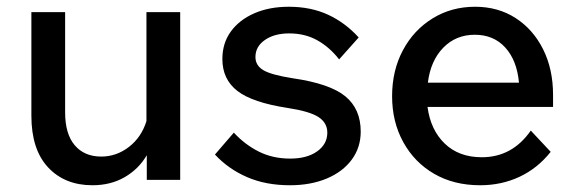

<svg xmlns="http://www.w3.org/2000/svg" viewBox="-20 -533 1710 569"><path d="M514 0H415V-73Q391 -32 349.5 -8Q308 16 254 16Q172 16 122.5 -37Q73 -90 73 -190V-497H173V-200Q173 -136 201.5 -102.5Q230 -69 280 -69Q325 -69 362 -97.5Q399 -126 414 -174V-497H514Z M617 -75 673 -140Q705 -105 746.5 -84Q788 -63 840 -63Q890 -63 920 -84.5Q950 -106 950 -140Q950 -169 924 -186Q898 -203 833 -213Q728 -229 683.5 -263.5Q639 -298 639 -358Q639 -405 664 -439.5Q689 -474 733.5 -493.5Q778 -513 836 -513Q901 -513 952 -489.5Q1003 -466 1043 -422L985 -357Q957 -393 920.5 -413.5Q884 -434 837 -434Q793 -434 765 -414.5Q737 -395 737 -364Q737 -339 760.5 -325Q784 -311 848 -301Q958 -285 1003.5 -247.5Q1049 -210 1049 -143Q1049 -96 1022.5 -60Q996 -24 948.5 -4Q901 16 839 16Q768 16 712.5 -8Q657 -32 617 -75Z M1553 -146 1612 -83Q1573 -34 1519.5 -9Q1466 16 1403 16Q1325 16 1266.5 -18Q1208 -52 1175 -112Q1142 -172 1142 -248Q1142 -324 1174 -384Q1206 -444 1262 -478.5Q1318 -513 1388 -513Q1456 -513 1508 -479.5Q1560 -446 1589.5 -387Q1619 -328 1619 -252V-216H1247Q1256 -148 1298 -107.5Q1340 -67 1408 -67Q1498 -67 1553 -146ZM1387 -430Q1331 -430 1293.5 -391.5Q1256 -353 1248 -288H1518Q1512 -354 1477.5 -392Q1443 -430 1387 -430Z"/></svg>

Font: Wix Madefor Text Medium
Style: Regular
Weight: 500
Designer: Dalton Maag Ltd
Foundry: Dalton Maag Ltd
Version: Version 3.100